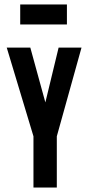

<svg xmlns="http://www.w3.org/2000/svg" viewBox="-20 -835 390 855"><path d="M129 0V-228L10 -623H115L182 -379L241 -623H343L233 -228V0ZM70 -726V-815H278V-726Z"/></svg>

Font: Inconsolata ExtraCondensed Black
Style: Regular
Weight: 900
Width: 2
Monospace: yes
Designer: Raph Levien, Cyreal, Brenton Simpson
Foundry: Raph Levien, Cyreal, Google
Version: Version 3.001; ttfautohint (v1.8.2.53-6de2)